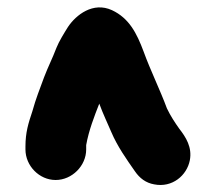

<svg xmlns="http://www.w3.org/2000/svg" viewBox="-20 -739 593 528"><path d="M217 -328V-340C224 -380 240 -421 253 -454C264 -424 275 -402 286 -376C303 -336 328 -301 351 -268C364 -249 381 -236 404 -232C454 -222 494 -257 502 -298C509 -334 491 -362 473 -385C461 -402 449 -420 439 -441C421 -490 393 -547 375 -597C356 -648 335 -689 288 -711C236 -735 189 -698 167 -665C157 -649 142 -625 135 -607C124 -578 112 -555 101 -526C89 -493 79 -469 69 -433C58 -400 50 -375 50 -336V-328C50 -283 88 -244 133 -244C178 -244 217 -283 217 -328Z"/></svg>

Font: Blanket
Style: Blk
Weight: 900
Foundry: Cannot Into Space Fonts
Version: Version 0.9